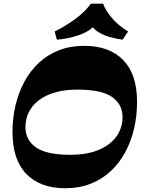

<svg xmlns="http://www.w3.org/2000/svg" viewBox="-20 -988 762 1022"><path d="M327.7 14Q194.5 14 120.5 -61.8Q46.5 -137.5 46.5 -284.8Q46.5 -359.2 62.6 -427.6Q78.8 -496 110.1 -553.7Q141.5 -611.5 187.7 -654.4Q234 -697.2 294.1 -720.6Q354.2 -744 428 -744Q562 -744 635.7 -668.4Q709.5 -592.7 709.5 -446Q709.5 -371 693.4 -302.5Q677.2 -234 645.9 -176.4Q614.5 -118.8 568.6 -76.3Q522.8 -33.8 462.1 -9.9Q401.5 14 327.7 14ZM355 -164Q423 -164 474.5 -179.2Q526 -194.5 561.3 -222Q596.5 -249.5 614.4 -285.9Q632.3 -322.3 632.3 -364.5Q632 -433 576.3 -472Q520.5 -511 392.5 -511Q325.8 -511 274 -496.3Q222.2 -481.5 186.9 -454.5Q151.5 -427.5 133.5 -391.1Q115.5 -354.8 115.5 -311.2Q115.5 -242.7 171.6 -203.4Q227.7 -164 355 -164ZM283 -776.8 270.8 -820.2Q330.5 -849.7 382.8 -888.6Q435 -927.5 463.8 -968.5H528.7Q543.5 -929 578.2 -889.5Q613 -850 662 -820.2L632.5 -776.8Q595.5 -781.5 560.4 -792.1Q525.3 -802.8 499.8 -819.6Q474.3 -836.5 465.3 -859.5L490.5 -859.3Q458 -821 400 -801.1Q342 -781.3 283 -776.8Z"/></svg>

Font: Savate ExtraLight
Style: Italic
Weight: 200
Italic angle: -11°
Designer: Max Esnée
Foundry: Plomb Type
Version: Version 2.000